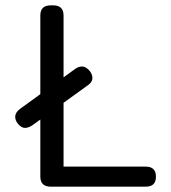

<svg xmlns="http://www.w3.org/2000/svg" viewBox="-20 -699 639 719"><path d="M263 -442Q275 -450 287.5 -450Q300 -450 313 -436.5Q326 -423 326 -407Q326 -391 308 -379L100 -229Q86 -220 73.5 -220Q61 -220 48.5 -234Q36 -248 37 -263.5Q38 -279 56 -292ZM170 -679H179Q218 -679 218 -641V-75H526Q564 -75 564 -37.5Q564 0 526 0H170Q131 0 131 -38V-641Q131 -679 170 -679Z"/></svg>

Font: Merge One
Style: Regular
Weight: 400
Designer: Kosal Sen
Foundry: Philatype
Version: Version 1.001